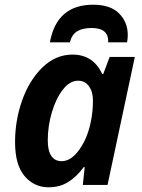

<svg xmlns="http://www.w3.org/2000/svg" viewBox="-20 -786 602 816"><path d="M44 -182Q44 -275 74.5 -360.5Q105 -446 161 -500Q217 -554 288 -554Q376 -554 414 -472H419L446 -544H553L437 0H332L340 -76H336Q306 -35 270 -12.5Q234 10 187 10Q125 10 84.5 -37.5Q44 -85 44 -182ZM367 -274Q375 -313 375 -359Q375 -396 358 -419.5Q341 -443 312 -443Q277 -443 247.5 -405.5Q218 -368 200.5 -309Q183 -250 183 -189Q183 -146 198 -123.5Q213 -101 242 -101Q283 -101 318.5 -152Q354 -203 367 -274ZM376 -766Q449 -766 486 -729Q523 -692 523 -637Q523 -621 520 -606H440Q441 -637 423.5 -652Q406 -667 369 -667Q331 -667 308 -653Q285 -639 277 -606H192Q221 -766 376 -766Z"/></svg>

Font: Noto Sans Display
Style: Bold Italic
Weight: 700
Italic angle: -12°
Designer: Monotype Design team
Foundry: Monotype Imaging Inc.
Version: Version 1.000